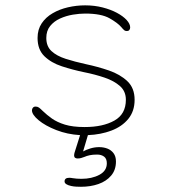

<svg xmlns="http://www.w3.org/2000/svg" viewBox="-20 -508 659 736"><path d="M290.5 208Q281.5 208 272 207.5Q262.5 207 253 205Q227.5 199.5 227.5 187.5Q227.5 180.5 232 177Q236.5 173.5 245.5 173.5Q251.5 173.5 259 175Q264.5 176 274.2 176.8Q284 177.5 292 177.5Q332 177.5 360.8 162.2Q389.5 147 389.5 118Q389.5 100 378.8 92.2Q368 84.5 352.5 84.5Q335.5 84.5 324 87Q312.5 89.5 303.5 93.5Q297 96 290.8 97.8Q284.5 99.5 277.5 99.5Q271.5 99.5 267.8 96.8Q264 94 264 87Q264 84 265.2 79.2Q266.5 74.5 268 70L287 10Q237.5 7 195.5 -9.5Q153.5 -26 128 -47.2Q102.5 -68.5 102.5 -85Q102.5 -91 106.2 -95.2Q110 -99.5 116.5 -99.5Q124 -99.5 129.5 -95.5Q135 -91.5 144 -82.5Q159.5 -67.5 179.2 -53.5Q199 -39.5 229 -30.2Q259 -21 304.5 -21Q374.5 -21 418.5 -45.8Q462.5 -70.5 462.5 -125.5Q462.5 -158 440 -178Q417.5 -198 380.8 -210.5Q344 -223 301 -231.5Q258 -240.5 217.2 -253.8Q176.5 -267 150.2 -292.5Q124 -318 124 -362.5Q124 -395 139.8 -418.5Q155.5 -442 181.8 -457.2Q208 -472.5 240.5 -480Q273 -487.5 306.5 -487.5Q342 -487.5 373.2 -479.5Q404.5 -471.5 428.2 -458.8Q452 -446 465.5 -431.2Q479 -416.5 479 -403Q479 -397 475.8 -393Q472.5 -389 466.5 -389Q460 -389 456 -392.2Q452 -395.5 445 -404Q431.5 -420 399.8 -438Q368 -456 306.5 -456Q285 -456 259.2 -451.8Q233.5 -447.5 210.2 -437Q187 -426.5 172.2 -408.2Q157.5 -390 157.5 -362.5Q157.5 -330.5 177.5 -312Q197.5 -293.5 231.8 -282.5Q266 -271.5 309.5 -262Q354.5 -252.5 397.5 -237.8Q440.5 -223 468.2 -196.8Q496 -170.5 496 -125.5Q496 -82 472 -52.5Q448 -23 407.2 -7.5Q366.5 8 317 10L298.5 72.5Q310 66 326.5 61Q343 56 360 56Q377 56 391.5 61.5Q406 67 415.2 79.2Q424.5 91.5 424.5 111Q424.5 143.5 406 165.2Q387.5 187 357.2 197.5Q327 208 290.5 208Z"/></svg>

Font: Sono ExtraLight Monospace ExtraLight
Style: Regular
Weight: 250
Version: Version 2.112